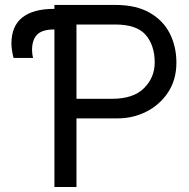

<svg xmlns="http://www.w3.org/2000/svg" viewBox="-20 -747 756 767"><path d="M450.3 -274.1H285.5V0H197.4V-629.3H196Q148.1 -629.3 128 -608.3Q108 -587.4 108 -546.9Q108 -541.5 109 -532.3Q110.1 -523.1 112.2 -515.6H34.1Q30.9 -527.3 28.2 -544Q25.6 -560.7 25.6 -572.4Q25.6 -642.8 69.2 -677.2Q112.9 -711.6 196 -711.6H197.4V-727.3H440.3Q524.1 -727.3 578.3 -696Q632.5 -664.8 658.6 -612.6Q684.7 -560.4 684.7 -497.2Q684.7 -428.3 651.5 -378.2Q618.3 -328.1 564.8 -301.1Q511.4 -274.1 450.3 -274.1ZM285.5 -649.1V-352.3H427.6Q512.8 -352.3 555.4 -394.9Q598 -437.5 598 -497.2Q598 -565.3 562.3 -607.2Q526.6 -649.1 440.3 -649.1Z"/></svg>

Font: Interface
Style: Regular
Weight: 400
Designer: Rasmus Andersson
Foundry: rsms
Version: Version 1.8